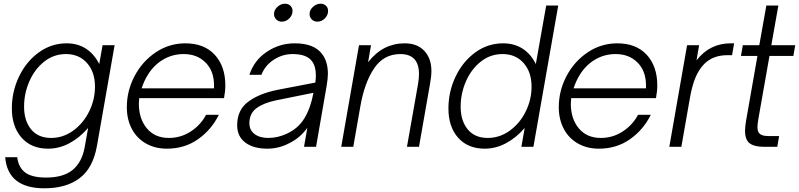

<svg xmlns="http://www.w3.org/2000/svg" viewBox="-20 -793 4315 1037"><path d="M8 56H73Q80 112 116.5 139Q153 166 229 166Q322 166 372 125Q422 84 437 4L456 -102Q409 -48 354 -19Q299 10 240 10Q149 10 96.5 -49.5Q44 -109 44 -208Q44 -298 82.5 -379Q121 -460 189 -509.5Q257 -559 340 -559Q400 -559 444.5 -530Q489 -501 516 -447L534 -549H599L504 -7Q483 114 410.5 169Q338 224 220 224Q22 224 8 56ZM493 -325Q493 -404 450 -452.5Q407 -501 336 -501Q270 -501 218.5 -460Q167 -419 138.5 -353.5Q110 -288 110 -217Q110 -141 148 -94.5Q186 -48 256 -48Q321 -48 375.5 -87.5Q430 -127 461.5 -191Q493 -255 493 -325Z M665 -214Q665 -303 707 -382.5Q749 -462 821.5 -510.5Q894 -559 981 -559Q1083 -559 1140 -497Q1197 -435 1197 -332Q1197 -300 1190 -263H732Q730 -243 730 -233Q730 -152 773 -100Q816 -48 892 -48Q957 -48 1010.5 -83Q1064 -118 1093 -173H1162Q1122 -92 1049.5 -41Q977 10 882 10Q817 10 767.5 -18.5Q718 -47 691.5 -98Q665 -149 665 -214ZM1136 -316V-332Q1136 -409 1090.5 -455Q1045 -501 972 -501Q912 -501 861.5 -471.5Q811 -442 778 -388Q758 -356 745 -316Z M1261 -117Q1261 -199 1320.5 -243.5Q1380 -288 1480 -308L1683 -347Q1686 -368 1686 -386Q1686 -434 1666 -461Q1638 -501 1561 -501Q1505 -501 1458 -470Q1411 -439 1392 -389H1327Q1353 -468 1421.5 -513.5Q1490 -559 1572 -559Q1676 -559 1719 -502Q1751 -461 1751 -394Q1751 -370 1744 -328L1687 0H1622L1640 -103Q1604 -52 1549 -23Q1489 10 1424 10Q1349 10 1305 -23Q1261 -56 1261 -117ZM1527 -70Q1590 -98 1624 -154Q1658 -210 1673 -292L1471 -251Q1403 -237 1365 -208.5Q1327 -180 1327 -128Q1327 -90 1355 -69Q1383 -48 1429 -48Q1479 -48 1527 -70ZM1460 -718Q1460 -739 1478.5 -756Q1497 -773 1519 -773Q1537 -773 1548.5 -762Q1560 -751 1560 -734Q1560 -711 1542.5 -693.5Q1525 -676 1502 -676Q1484 -676 1472 -688Q1460 -700 1460 -718ZM1652 -718Q1652 -739 1670.5 -756Q1689 -773 1711 -773Q1729 -773 1740.5 -762Q1752 -751 1752 -734Q1752 -711 1734.5 -693.5Q1717 -676 1694 -676Q1676 -676 1664 -688Q1652 -700 1652 -718Z M1823 0 1919 -549H1984L1968 -457Q2010 -510 2059 -534.5Q2108 -559 2166 -559Q2234 -559 2272 -518Q2310 -477 2310 -410Q2310 -379 2302 -337L2243 0H2178L2238 -340Q2243 -372 2243 -393Q2243 -501 2142 -501Q2052 -501 2000 -423Q1948 -345 1926 -217L1888 0Z M2402 -207Q2402 -298 2440.5 -379Q2479 -460 2546.5 -509.5Q2614 -559 2698 -559Q2757 -559 2802 -530.5Q2847 -502 2874 -447L2930 -763H2995L2861 0H2796L2814 -102Q2767 -48 2712 -19Q2657 10 2598 10Q2507 10 2454.5 -49Q2402 -108 2402 -207ZM2851 -325Q2851 -404 2808 -452.5Q2765 -501 2694 -501Q2628 -501 2576.5 -460Q2525 -419 2496.5 -353.5Q2468 -288 2468 -217Q2468 -141 2506 -94.5Q2544 -48 2614 -48Q2679 -48 2733.5 -87.5Q2788 -127 2819.5 -191Q2851 -255 2851 -325Z M2998 -214Q2998 -303 3040 -382.5Q3082 -462 3154.5 -510.5Q3227 -559 3314 -559Q3416 -559 3473 -497Q3530 -435 3530 -332Q3530 -300 3523 -263H3065Q3063 -243 3063 -233Q3063 -152 3106 -100Q3149 -48 3225 -48Q3290 -48 3343.5 -83Q3397 -118 3426 -173H3495Q3455 -92 3382.5 -41Q3310 10 3215 10Q3150 10 3100.5 -18.5Q3051 -47 3024.5 -98Q2998 -149 2998 -214ZM3469 -316V-332Q3469 -409 3423.5 -455Q3378 -501 3305 -501Q3245 -501 3194.5 -471.5Q3144 -442 3111 -388Q3091 -356 3078 -316Z M3945 -559 3934 -495H3909Q3830 -495 3783 -447Q3754 -417 3736 -373.5Q3718 -330 3707 -268L3660 0H3595L3691 -549H3756L3742 -467Q3813 -559 3927 -559Z M4108 0Q4054 0 4029 -19Q4004 -38 4004 -87Q4004 -105 4009 -138L4071 -491H3982L3992 -549H4081L4119 -763H4184L4146 -549H4275L4265 -491H4136L4076 -151Q4071 -121 4071 -106Q4071 -81 4084.5 -69.5Q4098 -58 4133 -58H4188L4178 0Z"/></svg>

Font: Open Sauce One Light Italic
Style: Regular
Weight: 300
Italic angle: -10°
Designer: Alfredo Marco Pradil
Foundry: Creative Sauce Fz LLC
Version: Version 1.477